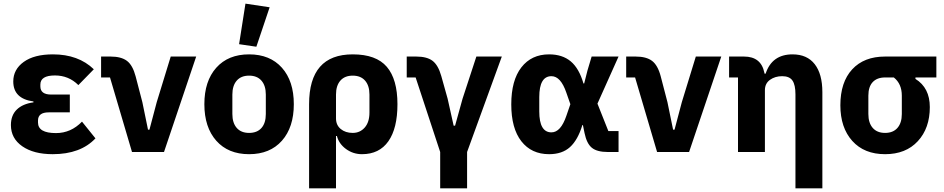

<svg xmlns="http://www.w3.org/2000/svg" viewBox="-20 -836 5192 1056"><path d="M270 12Q165 12 102.5 -31.5Q40 -75 40 -148Q40 -202 72.5 -233.5Q105 -265 164 -273V-278Q53 -293 53 -388Q53 -454 110.5 -495.5Q168 -537 271 -537Q411 -537 496 -455L411 -368Q358 -421 282 -421Q202 -421 202 -371V-361Q202 -316 261 -316H364V-218H248Q189 -218 189 -173V-162Q189 -104 288 -104Q370 -104 431 -167L505 -75Q423 12 270 12Z M706 0 585 -410H536V-525H588Q647 -525 678.5 -501Q710 -477 726 -416L763 -274L794 -123H802L842 -274L919 -525H1059L882 0Z M1390 -579 1295 -593 1330 -816 1463 -796ZM1530.5 -62Q1465 12 1350 12Q1235 12 1169.5 -62Q1104 -136 1104 -263Q1104 -390 1169.5 -463.5Q1235 -537 1350 -537Q1465 -537 1530.5 -463.5Q1596 -390 1596 -263Q1596 -136 1530.5 -62ZM1442 -209V-316Q1442 -365 1418 -392.5Q1394 -420 1350 -420Q1306 -420 1282 -392.5Q1258 -365 1258 -316V-209Q1258 -160 1282 -132.5Q1306 -105 1350 -105Q1394 -105 1418 -132Q1442 -159 1442 -209Z M1680 200V-263Q1680 -537 1920 -537Q2049 -537 2107.5 -468.5Q2166 -400 2166 -263Q2166 -130 2116 -59Q2066 12 1971 12Q1922 12 1883 -16.5Q1844 -45 1833 -88H1828V200ZM2012 -217V-316Q2012 -365 1988 -392.5Q1964 -420 1920 -420Q1876 -420 1852 -392.5Q1828 -365 1828 -316V-185Q1828 -148 1854 -126.5Q1880 -105 1920 -105Q1960 -105 1986 -134.5Q2012 -164 2012 -217Z M2401 200V0L2266 -410H2217V-525H2269Q2328 -525 2359 -501.5Q2390 -478 2407 -418L2442 -293L2475 -145H2483L2524 -293L2600 -525H2740L2549 0V200Z M3000 12Q2903 12 2847.5 -59Q2792 -130 2792 -262Q2792 -394 2847.5 -465.5Q2903 -537 3000 -537Q3073 -537 3119 -498.5Q3165 -460 3189 -377H3193L3211 -448L3234 -525H3382L3266 -266L3326 -115H3382V0H3323Q3264 0 3235.5 -23Q3207 -46 3195 -104L3186 -148H3183Q3158 -66 3115 -27Q3072 12 3000 12ZM3013 -108Q3064 -108 3095 -199L3117 -263L3095 -326Q3064 -417 3013 -417Q2946 -417 2946 -302V-223Q2946 -108 3013 -108Z M3594 0 3473 -410H3424V-525H3476Q3535 -525 3566.5 -501Q3598 -477 3614 -416L3651 -274L3682 -123H3690L3730 -274L3807 -525H3947L3770 0Z M4355 200V-317Q4355 -369 4338.5 -393Q4322 -417 4282 -417Q4243 -417 4215 -397Q4187 -377 4187 -340V0H4039V-410H3990V-525H4072Q4166 -525 4184 -436L4185 -431H4191Q4226 -537 4339 -537Q4419 -537 4461 -483Q4503 -429 4503 -329V200Z M4848 12Q4733 12 4667.5 -61Q4602 -134 4602 -257Q4602 -384 4667 -454.5Q4732 -525 4848 -525H5130V-410H5015V-402Q5094 -353 5094 -247Q5094 -131 5028 -59.5Q4962 12 4848 12ZM4940 -209V-310Q4940 -375 4896 -410H4848Q4804 -410 4780 -384.5Q4756 -359 4756 -310V-209Q4756 -160 4780 -132.5Q4804 -105 4848 -105Q4892 -105 4916 -132.5Q4940 -160 4940 -209Z"/></svg>

Font: Anuphan
Style: Bold
Weight: 700
Designer: Mike Abbink, Paul van der Laan, Pieter van Rosmalen, Mint Tantisuwanna
Foundry: Bold Monday; Cadson Demak
Version: Version 3.002;hotconv 1.0.109;makeotfexe 2.5.65596